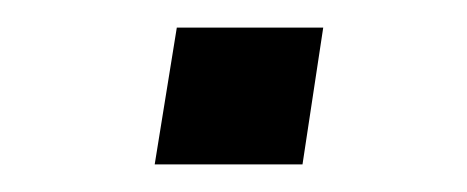

<svg xmlns="http://www.w3.org/2000/svg" viewBox="-20 -342 338 139"><path d="M92 -223 108 -322H214L199 -223Z"/></svg>

Font: Nunito Sans 7pt Expanded Light
Style: Italic
Weight: 300
Width: 7
Italic angle: -9°
Designer: Vernon Adams
Foundry: Vernon Adams
Version: Version 3.101;gftools[0.9.27]